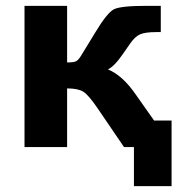

<svg xmlns="http://www.w3.org/2000/svg" viewBox="-20 -504 608 658"><path d="M439 134H568V-91H508L446 -179C415.3 -223.7 383.3 -252.7 350 -266C365.3 -274 381.7 -290.7 399 -316L427 -356C437.7 -371.3 448.8 -381.5 460.5 -386.5C472.2 -391.5 490.3 -394 515 -394H531V-484H483C423 -484 385.3 -480 370 -472C354.7 -464 333.3 -437.3 306 -392L259 -315C252.3 -303.7 246.2 -296.7 240.5 -294C234.8 -291.3 224.7 -290 210 -290V-484H64V0H210V-201C234.7 -201 253 -197.3 265 -190C277 -182.7 293 -164.3 313 -135L405 0H439Z"/></svg>

Font: Play
Style: Bold
Weight: 700
Designer: Jonas Hecksher
Foundry: Jonas Hecksher, Playtypeª, e-types AS
Version: Version 1.002